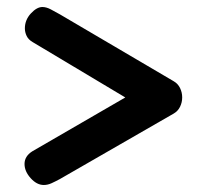

<svg xmlns="http://www.w3.org/2000/svg" viewBox="-20 -612 565 548"><path d="M105 -84Q85 -84 67.5 -103.5Q50 -123 50 -144Q50 -155 55.5 -164Q61 -173 72 -180L419 -381L426 -281L73 -492Q61 -499 56 -509.5Q51 -520 51 -531Q51 -555 68 -573.5Q85 -592 101 -592Q112 -592 124.5 -585.5Q137 -579 151 -571L476 -380Q488 -373 494 -360.5Q500 -348 500 -334Q500 -320 494 -307.5Q488 -295 476 -288L151 -101Q138 -94 127 -89Q116 -84 105 -84Z"/></svg>

Font: zvoove
Style: Bold
Weight: 700
Designer: Vernon Adams (Nunito) & Andrew Paglinawan (Quicksand)
Foundry: zvoove
Version: Version 3.006